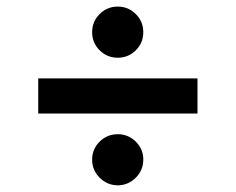

<svg xmlns="http://www.w3.org/2000/svg" viewBox="-20 -579 713 581"><path d="M577.6 -341.8V-235.4H95.7V-341.8ZM336.4 -404.3Q304.2 -404.3 281.5 -426.8Q258.8 -449.2 258.8 -481.9Q258.8 -513.7 281.5 -536.4Q304.2 -559.1 336.4 -559.1Q368.2 -559.1 390.9 -536.4Q413.6 -513.7 413.6 -481.9Q413.6 -449.2 390.9 -426.8Q368.2 -404.3 336.4 -404.3ZM336.4 -18.1Q304.2 -18.6 281.5 -41.3Q258.8 -64 258.8 -96.2Q258.8 -127.9 281.5 -150.4Q304.2 -172.9 336.4 -172.9Q368.2 -172.9 390.9 -150.4Q413.6 -127.9 413.6 -96.2Q413.6 -64 390.9 -41.3Q368.2 -18.6 336.4 -18.1Z"/></svg>

Font: Inter-SemiBold
Style: Regular
Weight: 600
Designer: Rasmus Andersson
Foundry: rsms
Version: Version 4.000;git-a52131595